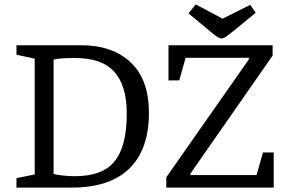

<svg xmlns="http://www.w3.org/2000/svg" viewBox="-20 -854 1301 874"><path d="M55 0V-43L138 -60V-587L55 -605V-648H350Q492 -648 575 -570Q658 -492 658 -340Q658 -229 618 -153Q578 -77 500 -38.5Q422 0 307 0ZM321 -52Q382 -52 427 -68Q472 -84 500.5 -118.5Q529 -153 543 -207Q557 -261 557 -337Q557 -402 542.5 -449.5Q528 -497 499 -528.5Q470 -560 425.5 -575Q381 -590 320 -590Q291 -590 267 -588.5Q243 -587 224 -583V-62Q239 -58 266.5 -55Q294 -52 321 -52ZM737 0V-47L1113 -584V-591H825L796 -488H747V-648H1221V-601L847 -64V-57H1148L1177 -160H1226V0ZM989 -679Q978 -679 960 -692.5Q942 -706 912 -732L838 -793L871 -834L993 -769L1119 -832L1144 -796L1066 -732Q1031 -703 1014.5 -691Q998 -679 989 -679Z"/></svg>

Font: Faustina Light
Style: Regular
Weight: 400
Version: Version 1.200